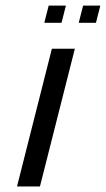

<svg xmlns="http://www.w3.org/2000/svg" viewBox="-20 -677 384 697"><path d="M125 0H41.7L168.3 -500H251.7ZM203.3 -594.2H140.8L156.7 -656.7H219.2ZM328.3 -594.2H265.8L281.7 -656.7H344.2Z"/></svg>

Font: Yulong
Style: Italic
Weight: 400
Italic angle: -14.25°
Designer: GGBotNet
Foundry: f0n7.com
Version: 1.00